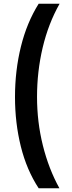

<svg xmlns="http://www.w3.org/2000/svg" viewBox="-20 -852 391 1037"><path d="M189 165Q124 66 92.5 -61Q61 -188 61 -328Q61 -471 93 -600.5Q125 -730 189 -832H302Q241 -724 210.5 -595Q180 -466 180 -329Q180 -193 211.5 -66.5Q243 60 301 165Z"/></svg>

Font: Noto Sans Gurmukhi UI Condensed
Style: Bold
Weight: 700
Width: 3
Designer: Jelle Bosma - Monotype Design Team
Foundry: Monotype Imaging Inc.
Version: Version 2.004; ttfautohint (v1.8.4.7-5d5b)